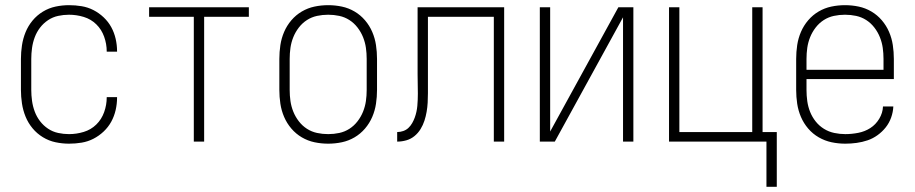

<svg xmlns="http://www.w3.org/2000/svg" viewBox="-20 -548 3540 743"><path d="M247 8Q221 8 195 2.5Q169 -3 146 -17Q123 -31 106 -51.5Q89 -72 79 -96.5Q69 -121 65 -147.5Q61 -174 61 -200V-320Q61 -346 65 -372.5Q69 -399 79 -423.5Q89 -448 106 -468.5Q123 -489 146 -503Q169 -517 195 -522.5Q221 -528 247 -528Q272 -528 296 -524Q320 -520 341.5 -509Q363 -498 381 -481Q399 -464 410.5 -443Q422 -422 427.5 -398Q433 -374 433 -350Q433 -349 433 -349Q433 -349 433 -348H393Q393 -348 393 -348.5Q393 -349 393 -349Q393 -378 383 -406Q373 -434 352.5 -454Q332 -474 304 -482.5Q276 -491 247 -491Q226 -491 205 -486.5Q184 -482 166 -470Q148 -458 135 -441Q122 -424 114.5 -404Q107 -384 104 -362.5Q101 -341 101 -320V-200Q101 -179 104 -157.5Q107 -136 114.5 -116Q122 -96 135 -79Q148 -62 166 -50Q184 -38 205 -33.5Q226 -29 247 -29Q276 -29 304 -37.5Q332 -46 352.5 -66Q373 -86 383 -114Q393 -142 393 -171Q393 -171 393 -171.5Q393 -172 393 -172H433Q433 -171 433 -171Q433 -171 433 -170Q433 -146 427.5 -122Q422 -98 410.5 -77Q399 -56 381 -39Q363 -22 341.5 -11Q320 0 296 4Q272 8 247 8Z M730 0V-483H557V-520H943V-483H770V0Z M1250 8Q1223 8 1197 2.5Q1171 -3 1148 -16.5Q1125 -30 1107.5 -50.5Q1090 -71 1079.5 -95.5Q1069 -120 1065 -146.5Q1061 -173 1061 -200V-320Q1061 -347 1065 -373.5Q1069 -400 1079.5 -424.5Q1090 -449 1107.5 -469.5Q1125 -490 1148 -503.5Q1171 -517 1197 -522.5Q1223 -528 1250 -528Q1277 -528 1303 -522.5Q1329 -517 1352 -503.5Q1375 -490 1392.5 -469.5Q1410 -449 1420.5 -424.5Q1431 -400 1435 -373.5Q1439 -347 1439 -320V-200Q1439 -173 1435 -146.5Q1431 -120 1420.5 -95.5Q1410 -71 1392.5 -50.5Q1375 -30 1352 -16.5Q1329 -3 1303 2.5Q1277 8 1250 8ZM1250 -29Q1272 -29 1293 -33.5Q1314 -38 1332 -49.5Q1350 -61 1363.5 -78.5Q1377 -96 1385 -116Q1393 -136 1396 -157Q1399 -178 1399 -200V-320Q1399 -342 1396 -363Q1393 -384 1385 -404Q1377 -424 1363.5 -441.5Q1350 -459 1332 -470.5Q1314 -482 1293 -486.5Q1272 -491 1250 -491Q1228 -491 1207 -486.5Q1186 -482 1168 -470.5Q1150 -459 1136.5 -441.5Q1123 -424 1115 -404Q1107 -384 1104 -363Q1101 -342 1101 -320V-200Q1101 -178 1104 -157Q1107 -136 1115 -116Q1123 -96 1136.5 -78.5Q1150 -61 1168 -49.5Q1186 -38 1207 -33.5Q1228 -29 1250 -29Z M1517 0V-37Q1529 -37 1540.5 -41Q1552 -45 1560.5 -53Q1569 -61 1575 -71.5Q1581 -82 1585 -93Q1589 -104 1591.5 -115.5Q1594 -127 1595 -138.5Q1596 -150 1596.5 -162Q1597 -174 1597 -186Q1597 -205 1596.5 -223.5Q1596 -242 1596 -261V-520H1931V0H1891V-483H1636V-261Q1636 -252 1636 -242Q1636 -232 1636 -223Q1636 -205 1636 -187Q1636 -169 1635 -151Q1634 -133 1631 -115.5Q1628 -98 1622.5 -81Q1617 -64 1607.5 -48.5Q1598 -33 1584 -21.5Q1570 -10 1552.5 -5Q1535 0 1517 0Z M2069 0V-520H2109V-39L2373 -520H2431V0H2391V-481L2127 0Z M2946 175V0H2569V-520H2609V-37H2891V-520H2931V-37H2986V175Z M3251 8Q3224 8 3198 2.5Q3172 -3 3148.5 -16.5Q3125 -30 3107.5 -50.5Q3090 -71 3079.5 -95.5Q3069 -120 3065 -146.5Q3061 -173 3061 -200V-320Q3061 -347 3065 -373.5Q3069 -400 3079.5 -424.5Q3090 -449 3107.5 -469.5Q3125 -490 3148 -503.5Q3171 -517 3197 -522.5Q3223 -528 3250 -528Q3277 -528 3303 -522.5Q3329 -517 3352 -503.5Q3375 -490 3392.5 -469.5Q3410 -449 3420.5 -424.5Q3431 -400 3435 -373.5Q3439 -347 3439 -320V-242H3101V-200Q3101 -178 3104 -156.5Q3107 -135 3115 -115Q3123 -95 3136.5 -78Q3150 -61 3168.5 -49.5Q3187 -38 3208.5 -33.5Q3230 -29 3251 -29Q3276 -29 3301.5 -34Q3327 -39 3348 -52.5Q3369 -66 3382.5 -88.5Q3396 -111 3397 -136H3437Q3436 -114 3428.5 -93Q3421 -72 3407.5 -55Q3394 -38 3376 -25Q3358 -12 3337.5 -5Q3317 2 3295 5Q3273 8 3251 8ZM3101 -278H3399V-320Q3399 -342 3396 -363Q3393 -384 3385 -404Q3377 -424 3363.5 -441.5Q3350 -459 3332 -470.5Q3314 -482 3293 -486.5Q3272 -491 3250 -491Q3228 -491 3207 -486.5Q3186 -482 3168 -470.5Q3150 -459 3136.5 -441.5Q3123 -424 3115 -404Q3107 -384 3104 -363Q3101 -342 3101 -320Z"/></svg>

Font: Iosevka SS04 Extralight
Style: Regular
Weight: 200
Monospace: yes
Designer: Belleve Invis
Foundry: Belleve Invis
Version: Version 19.0.0; ttfautohint (v1.8.4)